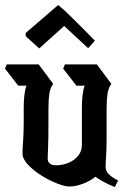

<svg xmlns="http://www.w3.org/2000/svg" viewBox="-39 -752 506 769"><path d="M421 -3Q398 -12 379 -22Q360 -32 343 -44Q322 -27 293 -16Q264 -5 239 -5Q221 -5 190 -17Q159 -29 127 -49Q95 -69 73 -92.5Q51 -116 51 -138Q51 -153 53.5 -186.5Q56 -220 56 -263V-321Q56 -347 58.5 -369.5Q61 -392 67 -409H34L-19 -477L-12 -494H116L174 -416Q162 -400 158.5 -376Q155 -352 155 -315V-256Q155 -190 153.5 -160Q152 -130 152 -118Q152 -90 186 -90Q211 -90 234.5 -99.5Q258 -109 273.5 -127.5Q289 -146 289 -172V-321Q289 -347 291.5 -369.5Q294 -392 300 -409H267L214 -477L221 -494H349L407 -416Q395 -400 391.5 -376Q388 -352 388 -315V-208Q388 -153 386 -125Q384 -97 384 -84Q384 -68 395.5 -55.5Q407 -43 434 -29ZM64 -620 194 -732Q214 -716 242.5 -688Q271 -660 298.5 -632.5Q326 -605 341 -589L314 -559L218 -648L118 -558L64 -607Z"/></svg>

Font: Jaini
Style: Regular
Weight: 400
Designer: Maithili Shingre, Girish Dalvi (Devanagari), Taresh Vohra (Latin)
Foundry: Ek Type
Version: Version 2.000; ttfautohint (v1.8.4.7-5d5b)